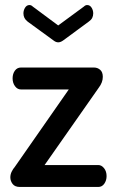

<svg xmlns="http://www.w3.org/2000/svg" viewBox="-20 -742 462 762"><path d="M59 0Q39 0 30 -12Q21 -24 21 -38Q21 -50 26.5 -61Q32 -72 39 -80L253 -387H63Q49 -387 39.5 -400Q30 -413 30 -431Q30 -449 39 -461.5Q48 -474 63 -474H353Q367 -474 377.5 -465Q388 -456 388 -437Q388 -415 372 -394L157 -87H370Q383 -87 393 -74.5Q403 -62 403 -43Q403 -26 394 -13Q385 0 370 0ZM211 -574Q202 -574 193 -581L90 -656Q81 -663 77 -671Q73 -679 73 -689Q73 -701 79.5 -711.5Q86 -722 97 -722Q104 -722 110 -716L211 -641L313 -716Q319 -722 326 -722Q337 -722 343.5 -711.5Q350 -701 350 -689Q350 -679 346 -671Q342 -663 332 -656L230 -581Q220 -574 211 -574Z"/></svg>

Font: Dosis SemiBold
Style: Regular
Weight: 600
Designer: EdgarTolentino, PabloImpallari, IginoMarini
Foundry: EdgarTolentino, PabloImpallari, IginoMarini
Version: Version 3.001; ttfautohint (v1.8.2)